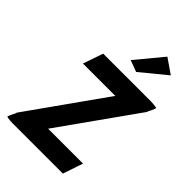

<svg xmlns="http://www.w3.org/2000/svg" viewBox="-286 -1102 1225 1225"><g transform="rotate(45 326.5 -489.5)"><path d="M321 -808 399 -779 571 -920 471 -989ZM168 -713 121 -577H413L47 -61C44 -57 43 -54 41 -46C34 -33 26 -18 22 -6L19 3L28 6C42 9 57 10 74 10H527L573 -126H258L626 -644C628 -648 629 -648 631 -656C638 -669 646 -685 650 -697L653 -707L643 -709C630 -711 616 -713 599 -713Z"/></g></svg>

Font: Bluebird
Style: SfBdNrwObl
Weight: 700
Designer: Jasper
Foundry: Cannot Into Space Fonts
Version: Version 0.98